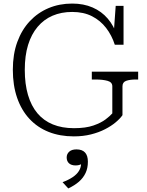

<svg xmlns="http://www.w3.org/2000/svg" viewBox="-20 -748 824 1077"><path d="M667 -264V-102Q654 -83 629 -62Q604 -41 569 -23Q534 -5 490 6Q446 17 394 17Q316 17 253 -8Q190 -33 145 -81.5Q100 -130 76 -199.5Q52 -269 52 -357Q52 -444 77 -512.5Q102 -581 147 -629Q192 -677 252.5 -702.5Q313 -728 385 -728Q449 -728 499.5 -706Q550 -684 584.5 -643.5Q619 -603 636 -549L617 -548L629 -715H673V-497H624Q607 -550 575 -591.5Q543 -633 496 -657Q449 -681 385 -681Q324 -681 275 -660Q226 -639 191 -597.5Q156 -556 137.5 -496Q119 -436 119 -356Q119 -277 137 -215.5Q155 -154 190 -112.5Q225 -71 276.5 -50Q328 -29 395 -29Q461 -29 504 -44Q547 -59 572.5 -78.5Q598 -98 610 -112V-264Q610 -287 583.5 -294.5Q557 -302 516 -302H495V-346H755V-302H742Q708 -302 687.5 -294.5Q667 -287 667 -264ZM363 309 331 274Q365 261 388 245.5Q411 230 423 210.5Q435 191 435 167L447 164Q440 172 429 176Q418 180 405 180Q380 180 367 168Q354 156 354 135Q354 116 368 103Q382 90 409 90Q441 90 457 107.5Q473 125 473 159Q473 195 460 222.5Q447 250 423 271Q399 292 363 309Z"/></svg>

Font: Roboto Serif 20pt ExtraLight
Style: Regular
Weight: 250
Version: Version 1.008